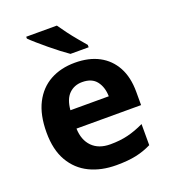

<svg xmlns="http://www.w3.org/2000/svg" viewBox="-141 -869 872 983"><g transform="rotate(-20 295.5 -378.0)"><path d="M303 -556Q379 -556 433.5 -527Q488 -498 518 -443Q548 -388 548 -308V-236H196Q198 -173 233.5 -137Q269 -101 332 -101Q385 -101 428 -111.5Q471 -122 517 -144V-29Q477 -9 432.5 0.5Q388 10 325 10Q243 10 180 -20.5Q117 -51 81 -113Q45 -175 45 -269Q45 -365 77.5 -428.5Q110 -492 168 -524Q226 -556 303 -556ZM304 -450Q261 -450 232.5 -422Q204 -394 199 -335H408Q407 -385 382 -417.5Q357 -450 304 -450ZM282 -766Q297 -744 317.5 -716.5Q338 -689 359.5 -663.5Q381 -638 397 -619V-606H298Q279 -619 253.5 -638.5Q228 -658 201.5 -680Q175 -702 152 -722Q129 -742 115 -756V-766Z"/></g></svg>

Font: Noto Sans Bassa Vah
Style: Regular
Weight: 400
Designer: Monotype Design Team
Foundry: Monotype Imaging Inc.
Version: Version 2.002